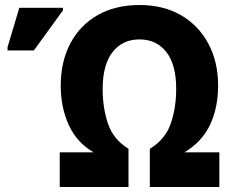

<svg xmlns="http://www.w3.org/2000/svg" viewBox="-20 -745 922 765"><path d="M218 0V-138H353Q286 -177 254 -247Q222 -317 222 -404Q222 -499 260 -571.5Q298 -644 368.5 -684.5Q439 -725 536 -725Q631 -725 701 -684.5Q771 -644 810 -571.5Q849 -499 849 -404Q849 -316 817 -248Q785 -180 715 -138H854V0H577V-152Q639 -190 660.5 -253Q682 -316 682 -391Q682 -488 642.5 -538Q603 -588 536 -588Q468 -588 428.5 -537.5Q389 -487 389 -390Q389 -316 410 -253Q431 -190 492 -152V0ZM10 -544V-557L57 -714H231V-704L115 -544Z"/></svg>

Font: Noto Sans SemiCondensed ExtraBold
Style: Regular
Weight: 800
Width: 4
Designer: Monotype Design Team
Foundry: Monotype Imaging Inc.
Version: Version 2.013; ttfautohint (v1.8.4.7-5d5b)